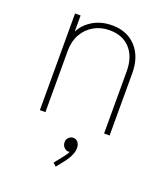

<svg xmlns="http://www.w3.org/2000/svg" viewBox="-138 -619 838 955"><g transform="rotate(20 281.0 -141.5)"><path d="M97.7 0V-511.7H127V-427.7H141.6L120.1 -406.2Q133.3 -454.1 180.7 -486.8Q228 -519.5 293 -519.5Q372.1 -519.5 419.4 -468Q466.8 -416.5 466.8 -330.1V0H437.5V-328.1Q437.5 -405.3 397.7 -448.7Q357.9 -492.2 289.1 -492.2Q242.7 -492.2 206.1 -471.2Q169.4 -450.2 148.2 -412.8Q127 -375.5 127 -326.2V0ZM267.6 237.3 251 221.7 283.2 181.6Q293.5 168.9 299.6 159.9Q305.7 150.9 308.1 143.3Q310.5 135.7 309.6 127.9L322.3 126Q318.8 134.8 313.5 140.1Q308.1 145.5 300.8 145.5Q289.1 145.5 278.3 134.8Q267.6 124 267.6 107.4Q267.6 91.8 278.3 82Q289.1 72.3 300.8 72.3Q317.9 72.3 326.9 84.5Q335.9 96.7 335.9 115.2Q335.9 130.4 329.8 145.8Q323.7 161.1 315.9 173.8Q308.1 186.5 302.7 193.4Z"/></g></svg>

Font: Reddit Mono ExtraLight
Style: Regular
Weight: 250
Monospace: yes
Designer: Stephen Hutchings
Foundry: Reddit
Version: Version 1.014